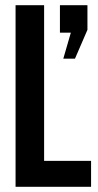

<svg xmlns="http://www.w3.org/2000/svg" viewBox="-20 -720 379 740"><path d="M40 0V-700H150V-100H331V0ZM253 -594H211V-700H317V-605L269 -494H224Z"/></svg>

Font: Bebas Neue
Style: Regular
Weight: 400
Designer: Ryoichi Tsunekawa
Foundry: Ryoichi Tsunekawa
Version: Version 1.400